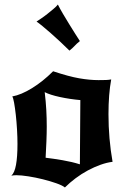

<svg xmlns="http://www.w3.org/2000/svg" viewBox="-20 -798 551 846"><path d="M214 -484Q283 -461 329 -453Q375 -445 414 -445Q436 -445 447.5 -445.5Q459 -446 470 -448Q458 -383 458 -295Q458 -187 476 -85Q451 -82 423 -72Q395 -62 367 -47Q339 -32 313 -12.5Q287 7 266 28Q255 19 228 9.5Q201 0 169 -8Q137 -16 105 -21Q73 -26 52 -26Q46 -26 40.5 -25.5Q35 -25 30 -24Q44 -36 50.5 -71.5Q57 -107 57 -164Q57 -193 55 -227.5Q53 -262 49.5 -293Q46 -324 42 -346Q38 -368 34 -373Q73 -380 121 -409.5Q169 -439 214 -484ZM334 -357Q288 -361 244 -370.5Q200 -380 177 -392Q182 -350 184 -313.5Q186 -277 186 -240Q186 -211 184.5 -174.5Q183 -138 181 -103Q215 -99 256 -92Q297 -85 332 -74ZM332 -617Q317 -605 309.5 -596.5Q302 -588 286 -575Q267 -594 245.5 -614Q224 -634 203.5 -652Q183 -670 166.5 -683.5Q150 -697 141 -703Q147 -707 160.5 -716Q174 -725 188.5 -736.5Q203 -748 216 -759Q229 -770 235 -778Q244 -760 257.5 -737Q271 -714 285 -691.5Q299 -669 311.5 -649Q324 -629 332 -617Z"/></svg>

Font: New Rocker
Style: Regular
Weight: 400
Designer: Pablo Impallari, Brenda Gallo, Rodrigo Fuenzalida
Foundry: Pablo Impallari, Brenda Gallo, Rodrigo Fuenzalida
Version: Version 1.000; ttfautohint (v0.93) -l 8 -r 50 -G 200 -x 14 -